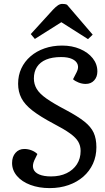

<svg xmlns="http://www.w3.org/2000/svg" viewBox="-20 -952 539 986"><path d="M475 -196Q475 -150 457.5 -111.5Q440 -73 408 -45Q376 -17 332 -1.5Q288 14 235 14Q180 14 136 -2.5Q92 -19 67 -48.5Q42 -78 42 -115Q42 -147 59.5 -167Q77 -187 105 -187Q124 -187 142 -180Q160 -173 172 -161L156 -128Q145 -103 151.5 -84.5Q158 -66 181.5 -56Q205 -46 242 -46Q288 -46 322 -62.5Q356 -79 375 -108.5Q394 -138 394 -177Q394 -203 382 -224Q370 -245 339.5 -267Q309 -289 255 -317Q187 -353 147 -384Q107 -415 90 -448Q73 -481 73 -522Q73 -565 89.5 -600.5Q106 -636 136.5 -662.5Q167 -689 208.5 -703.5Q250 -718 299 -718Q350 -718 391 -700.5Q432 -683 456 -653Q480 -623 480 -585Q480 -557 463.5 -539Q447 -521 420 -521Q402 -521 384 -528Q366 -535 355 -545L374 -582Q385 -604 378.5 -621.5Q372 -639 350.5 -649Q329 -659 294 -659Q248 -659 217 -646Q186 -633 170 -608.5Q154 -584 154 -549Q154 -520 168.5 -495.5Q183 -471 218.5 -446Q254 -421 317 -388Q379 -355 413 -328Q447 -301 461 -270.5Q475 -240 475 -196ZM456 -774 432 -751 295 -838 159 -752 138 -777 252 -902Q267 -918 278 -925Q289 -932 300 -932Q309 -932 314 -931Q319 -930 324 -928Z"/></svg>

Font: Literata 18pt
Style: Italic
Weight: 400
Italic angle: -2°
Designer: Latin by Veronika Burian and Jose Scaglione. Greek by Irene Vlachou. Cyrillic by Vera Evstafieva
Foundry: TypeTogether
Version: Version 3.103;gftools[0.9.29]